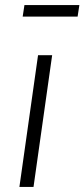

<svg xmlns="http://www.w3.org/2000/svg" viewBox="-20 -742 335 762"><path d="M187 -523 113 0H57L131 -523ZM288 -676H70L77 -722H295Z"/></svg>

Font: Fira Sans Condensed Light
Style: Italic
Weight: 300
Width: 3
Italic angle: -8°
Designer: Carrois Corporate & Edenspiekermann AG
Foundry: Carrois Corporate GbR & Edenspiekermann AG
Version: Version 4.203